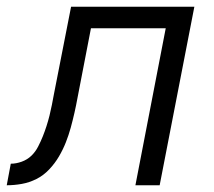

<svg xmlns="http://www.w3.org/2000/svg" viewBox="-64 -550 634 570"><path d="M338 0 428 -466H206L166 -259Q162 -237 157 -215Q152 -193 146 -171Q140 -149 131.5 -127.5Q123 -106 111 -85.5Q99 -65 82 -47Q65 -29 44 -18.5Q23 -8 0.5 -4Q-22 0 -44 0L-32 -64Q-16 -64 0.5 -70Q17 -76 29 -87.5Q41 -99 49 -114.5Q57 -130 63 -145Q69 -160 74 -175.5Q79 -191 83 -207Q87 -223 90 -238.5Q93 -254 96 -270L147 -530H513L410 0Z"/></svg>

Font: Lode Term
Style: Italic
Weight: 400
Italic angle: -11°
Monospace: yes
Designer: Belleve Invis
Foundry: Belleve Invis
Version: Version 29.2.0